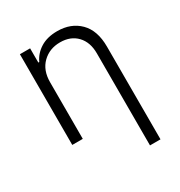

<svg xmlns="http://www.w3.org/2000/svg" viewBox="-178 -675 935 1000"><g transform="rotate(-30 290.0 -174.5)"><path d="M146.7 -340.9V0H83.5V-545.5H144.9V-459.9H150.6Q169.7 -501.8 210.4 -527.2Q251.1 -552.6 311.1 -552.6Q393.8 -552.6 445 -501.4Q496.1 -450.3 496.1 -353.3V204.5H432.9V-349.4Q432.9 -416.2 395.6 -455.4Q358.3 -494.7 295.1 -494.7Q231.2 -494.7 188.9 -453.5Q146.7 -412.3 146.7 -340.9Z"/></g></svg>

Font: Inter Zeller Light
Style: Regular
Weight: 300
Designer: Rasmus Andersson; Joe Bland
Foundry: zeller
Version: Version 3.015;git-dec3a8cb1